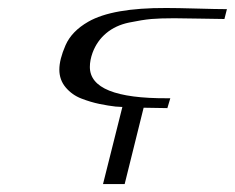

<svg xmlns="http://www.w3.org/2000/svg" viewBox="-20 -465 593 485"><path d="M203.1 -410.2Q264.2 -445.3 399.9 -444.8Q425.8 -444.8 476.8 -443.4Q527.8 -441.9 553.2 -441.9L546.9 -417Q525.9 -417 483.4 -418Q440.9 -418.9 419.9 -418.9Q384.8 -418.9 362.3 -417Q339.8 -415 305.9 -408Q272 -400.9 248.5 -381.3Q225.1 -361.8 213.9 -332Q207 -313 207 -295.9Q207 -215.8 402.8 -216.8Q407.7 -216.8 410.2 -216.8L402.8 -191.9L342.8 -192.9L294.9 0H240.2L289.1 -194.8L272 -195.8Q253.9 -197.8 231.4 -202.4Q209 -207 185.5 -216.1Q162.1 -225.1 146 -244.1Q129.9 -263.2 129.9 -289.1Q129.9 -314.9 145.5 -350.6Q161.1 -386.2 203.1 -410.2Z"/></svg>

Font: CMU Classical Serif
Style: Italic
Weight: 500
Italic angle: -14.04°
Version: Version 0.7.0